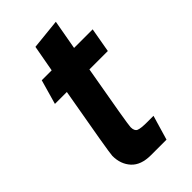

<svg xmlns="http://www.w3.org/2000/svg" viewBox="-201 -682 752 752"><g transform="rotate(-45 175.0 -306.5)"><path d="M54 -95Q54 -111 105 -398H39L68 -500H123L143 -610L269 -623L247 -500H350L332 -398H230Q184 -139 184 -124Q184 -103 196 -97.5Q208 -92 244 -92H279L249 10H163Q108 10 81 -19.5Q54 -49 54 -95Z"/></g></svg>

Font: Cabin
Style: Bold Italic
Weight: 700
Italic angle: -7°
Designer: Pablo Impallari
Foundry: Pablo Impallari. http://www.impallari.com Igino Marini. http://www.ikern.com
Version: Version 2.200